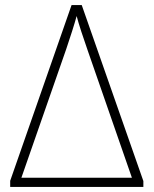

<svg xmlns="http://www.w3.org/2000/svg" viewBox="-20 -734 603 754"><path d="M20 0H543V-23L301 -714H261L20 -24ZM64 -36 240 -541C256 -588 272 -638 281 -671C289 -640 307 -585 324 -537L498 -36Z"/></svg>

Font: Noto Sans Mono SemiCondensed ExtraLight
Style: Regular
Weight: 200
Width: 4
Designer: Monotype Design Team
Foundry: Monotype Imaging Inc.
Version: Version 2.014